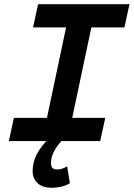

<svg xmlns="http://www.w3.org/2000/svg" viewBox="-20 -670 635 912"><path d="M22 0 46 -110H203L294 -540H137L161 -650H595L571 -540H414L323 -110H480L456 0ZM227 222Q183 222 159 200.5Q135 179 135 142Q135 101 155.5 61.5Q176 22 224 -25L272 0Q247 27 234.5 53.5Q222 80 222 103Q222 121 229.5 128Q237 135 252 135Q263 135 274.5 131.5Q286 128 299 120L312 200Q293 212 270 217Q247 222 227 222Z"/></svg>

Font: Sometype Mono
Style: Bold Italic
Weight: 700
Italic angle: -12°
Monospace: yes
Designer: Ryoichi Tsunekawa
Foundry: Dharma Type
Version: Version 1.000; ttfautohint (v1.8.3)